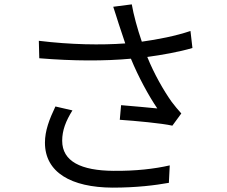

<svg xmlns="http://www.w3.org/2000/svg" viewBox="-20 -818 1040 880"><path d="M312 -312 234 -330C206 -271 186 -219 186 -164C186 -28 306 41 496 42C607 42 692 31 754 20L758 -60C688 -44 602 -34 500 -35C352 -36 265 -78 265 -173C265 -221 282 -264 312 -312ZM158 -631 160 -551C317 -538 461 -538 580 -549C614 -466 662 -378 701 -321C665 -325 591 -331 535 -336L529 -269C601 -264 722 -253 770 -242L811 -298C796 -315 781 -332 767 -351C730 -403 686 -480 655 -557C722 -566 801 -580 862 -598L853 -676C785 -653 702 -637 630 -627C610 -685 592 -751 584 -798L499 -787C508 -761 517 -730 524 -709L554 -619C444 -611 305 -613 158 -631Z"/></svg>

Font: Noto Sans Mono CJK SC
Style: Regular
Weight: 400
Designer: Ryoko NISHIZUKA 西塚涼子 (kana, bopomofo & ideographs); Paul D. Hunt (Latin, Greek & Cyrillic); Sandoll Communications 산돌커뮤니
Foundry: Adobe
Version: Version 2.004;hotconv 1.0.118;makeotfexe 2.5.65603